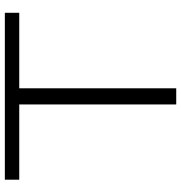

<svg xmlns="http://www.w3.org/2000/svg" viewBox="2 -732 730 773"><g transform="rotate(-90 366.5 -345.0)"><path d="M702 -632V-690H30V-632H333V0H398V-632Z"/></g></svg>

Font: Exo 2 Light Expanded
Style: Regular
Weight: 300
Width: 7
Designer: Natanael Gama
Version: Version 1.001;PS 001.001;hotconv 1.0.70;makeotf.lib2.5.58329